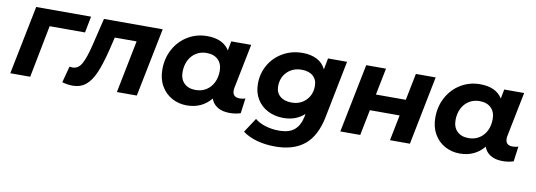

<svg xmlns="http://www.w3.org/2000/svg" viewBox="-58 -913 4136 1481"><g transform="rotate(10 2010.5 -172.0)"><path d="M534 -410H257L177 0H21L129 -538H559Z M1120 -538 1012 0H856L938 -411H767L744 -315Q715 -197 685 -127Q655 -57 613 -23Q571 11 510 11Q473 11 428 -1L462 -129Q480 -127 486 -127Q531 -127 557.5 -175Q584 -223 608 -323L660 -538Z M1841 -124 1825 -5Q1785 8 1740 8Q1682 8 1644.5 -15Q1607 -38 1593 -79Q1522 8 1403 8Q1340 8 1287 -21Q1234 -50 1202.5 -104.5Q1171 -159 1171 -233Q1171 -322 1210.5 -393.5Q1250 -465 1318 -505.5Q1386 -546 1468 -546Q1592 -546 1643 -465L1657 -538H1813L1743 -189Q1741 -181 1741 -167Q1741 -141 1755.5 -128.5Q1770 -116 1796 -116Q1823 -116 1841 -124ZM1609 -298Q1609 -353 1576.5 -385Q1544 -417 1486 -417Q1440 -417 1404 -394.5Q1368 -372 1348 -332Q1328 -292 1328 -240Q1328 -185 1360.5 -153Q1393 -121 1451 -121Q1497 -121 1533 -143.5Q1569 -166 1589 -206Q1609 -246 1609 -298Z M2564 -538 2475 -90Q2445 62 2359.5 132Q2274 202 2131 202Q2053 202 1987.5 184Q1922 166 1875 131L1949 18Q1981 45 2031.5 60.5Q2082 76 2138 76Q2217 76 2258 41.5Q2299 7 2314 -63L2318 -86Q2253 -26 2154 -26Q2087 -26 2033 -53.5Q1979 -81 1947.5 -132Q1916 -183 1916 -252Q1916 -334 1955 -401Q1994 -468 2062.5 -507Q2131 -546 2216 -546Q2279 -546 2326.5 -522.5Q2374 -499 2398 -450L2415 -538ZM2352 -311Q2352 -360 2320 -388.5Q2288 -417 2231 -417Q2162 -417 2117.5 -373Q2073 -329 2073 -260Q2073 -211 2106 -182.5Q2139 -154 2196 -154Q2264 -154 2308 -198Q2352 -242 2352 -311Z M2714 -538H2869L2827 -328H3061L3103 -538H3258L3151 0H2995L3035 -201H2802L2762 0H2606Z M3979 -124 3963 -5Q3923 8 3878 8Q3820 8 3782.5 -15Q3745 -38 3731 -79Q3660 8 3541 8Q3478 8 3425 -21Q3372 -50 3340.5 -104.5Q3309 -159 3309 -233Q3309 -322 3348.5 -393.5Q3388 -465 3456 -505.5Q3524 -546 3606 -546Q3730 -546 3781 -465L3795 -538H3951L3881 -189Q3879 -181 3879 -167Q3879 -141 3893.5 -128.5Q3908 -116 3934 -116Q3961 -116 3979 -124ZM3747 -298Q3747 -353 3714.5 -385Q3682 -417 3624 -417Q3578 -417 3542 -394.5Q3506 -372 3486 -332Q3466 -292 3466 -240Q3466 -185 3498.5 -153Q3531 -121 3589 -121Q3635 -121 3671 -143.5Q3707 -166 3727 -206Q3747 -246 3747 -298Z"/></g></svg>

Font: Montserrat Alternates
Style: Bold Italic
Weight: 700
Italic angle: -11.3°
Designer: Julieta Ulanovsky
Foundry: Julieta Ulanovsky
Version: Version 7.200